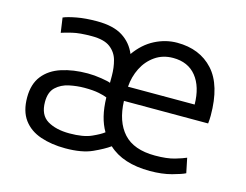

<svg xmlns="http://www.w3.org/2000/svg" viewBox="-80 -656 1016 793"><g transform="rotate(15 428.0 -259.5)"><path d="M253 11Q194 11 147 -5Q100 -21 73.5 -57Q47 -93 47 -152Q47 -209 75 -244.5Q103 -280 152.5 -296Q202 -312 264 -312Q292 -312 323 -307Q354 -302 362 -298V-328Q362 -363 353.5 -394Q345 -425 319 -445Q293 -465 240 -465Q188 -465 157 -457.5Q126 -450 112 -445L103 -508Q121 -516 158.5 -523Q196 -530 245 -530Q315 -530 355 -504.5Q395 -479 413 -435Q447 -483 493 -506.5Q539 -530 588 -530Q685 -530 742 -467.5Q799 -405 799 -275Q799 -268 798.5 -258.5Q798 -249 797 -241H437Q440 -153 484 -104.5Q528 -56 619 -56Q670 -56 702.5 -65.5Q735 -75 750 -82L763 -19Q748 -11 707.5 0Q667 11 615 11Q499 11 437 -47Q412 -29 368 -9Q324 11 253 11ZM438 -302H723Q722 -378 687 -421.5Q652 -465 588 -465Q544 -465 511 -442Q478 -419 459.5 -382Q441 -345 438 -302ZM254 -53Q313 -53 347.5 -68.5Q382 -84 397 -96Q381 -123 372.5 -157.5Q364 -192 363 -236Q352 -241 328 -246Q304 -251 266 -251Q234 -251 201 -244Q168 -237 145.5 -216Q123 -195 123 -153Q123 -97 159.5 -75Q196 -53 254 -53Z"/></g></svg>

Font: Ubuntu Sans
Style: Regular
Weight: 400
Designer: Dalton Maag Ltd
Foundry: Dalton Maag Ltd
Version: Version 1.006; ttfautohint (v1.8.4.7-5d5b)